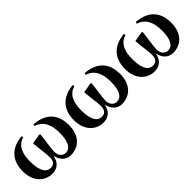

<svg xmlns="http://www.w3.org/2000/svg" viewBox="146 -1420 2296 2296"><g transform="rotate(-45 1294.0 -272.5)"><path d="M520 -538C633 -505 676 -404 676 -267C676 -112 629 -46 559 -46C510 -46 469 -84 469 -154C469 -210 494 -349 499 -419L488 -426L361 -404C366 -313 386 -214 386 -146C386 -74 352 -46 304 -46C237 -46 182 -104 182 -275C182 -410 220 -508 329 -538L324 -562C147 -544 37 -446 37 -254C37 -83 139 17 271 17C348 17 412 -26 429 -127C447 -34 507 17 581 17C724 17 820 -85 820 -255C820 -458 701 -548 525 -562Z M1385 -538C1498 -505 1541 -404 1541 -267C1541 -112 1494 -46 1424 -46C1375 -46 1334 -84 1334 -154C1334 -210 1359 -349 1364 -419L1353 -426L1226 -404C1231 -313 1251 -214 1251 -146C1251 -74 1217 -46 1169 -46C1102 -46 1047 -104 1047 -275C1047 -410 1085 -508 1194 -538L1189 -562C1012 -544 902 -446 902 -254C902 -83 1004 17 1136 17C1213 17 1277 -26 1294 -127C1312 -34 1372 17 1446 17C1589 17 1685 -85 1685 -255C1685 -458 1566 -548 1390 -562Z M2250 -538C2363 -505 2406 -404 2406 -267C2406 -112 2359 -46 2289 -46C2240 -46 2199 -84 2199 -154C2199 -210 2224 -349 2229 -419L2218 -426L2091 -404C2096 -313 2116 -214 2116 -146C2116 -74 2082 -46 2034 -46C1967 -46 1912 -104 1912 -275C1912 -410 1950 -508 2059 -538L2054 -562C1877 -544 1767 -446 1767 -254C1767 -83 1869 17 2001 17C2078 17 2142 -26 2159 -127C2177 -34 2237 17 2311 17C2454 17 2550 -85 2550 -255C2550 -458 2431 -548 2255 -562Z"/></g></svg>

Font: Noto Serif KR Black
Style: Regular
Weight: 900
Version: Version 1.001;PS 1.001;hotconv 16.6.54;makeotf.lib2.5.65590